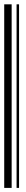

<svg xmlns="http://www.w3.org/2000/svg" viewBox="-20 -832 122 910"><path d="M0 58.6V-811.5H35.2V58.6ZM58.6 58.6V-811.5H70.3V58.6Z"/></svg>

Font: Libre Barcode EAN13 Text
Style: Regular
Weight: 400
Version: Version 1.008; ttfautohint (v1.8.3)